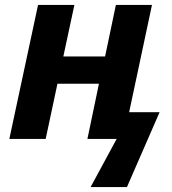

<svg xmlns="http://www.w3.org/2000/svg" viewBox="-20 -566 700 782"><path d="M18 0 135 -546H283L238 -336H408L452 -546H599L506 -109H630L497 196H349L455 0H336L383 -225H214L166 0Z"/></svg>

Font: BC Sans
Style: Bold Italic
Weight: 700
Italic angle: -12°
Designer: Monotype Design Team
Province of B.C.
Foundry: Monotype Imaging Inc.
Version: Version 2.000;GOOG;noto-source:20170915:90ef993387c0